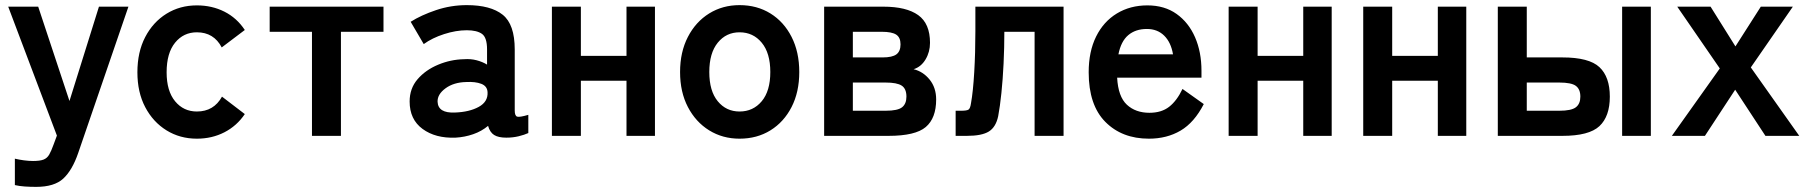

<svg xmlns="http://www.w3.org/2000/svg" viewBox="-20 -530 7059 749"><path d="M121 199Q97 199 76 197.5Q55 196 38 192V89Q55 93 73.5 95.5Q92 98 109 98Q136 98 150 92.5Q164 87 172 73Q180 59 189 34L202 -1L12 -504H129L251 -136L366 -504H481L285 67Q262 134 227 166.5Q192 199 121 199Z M748 11Q682 11 629.5 -21.5Q577 -54 546.5 -112Q516 -170 516 -248Q516 -327 546.5 -385.5Q577 -444 629.5 -476.5Q682 -509 748 -509Q807 -509 855.5 -484.5Q904 -460 935 -413L845 -345Q814 -404 748 -404Q696 -404 663 -363.5Q630 -323 630 -248Q630 -175 663 -135Q696 -95 748 -95Q814 -95 846 -153L935 -85Q904 -39 855.5 -14Q807 11 748 11Z M1197 0V-406H1032V-504H1476V-406H1310V0Z M1757 7Q1679 10 1628.5 -27Q1578 -64 1578 -134Q1578 -185 1609 -221Q1640 -257 1689 -277.5Q1738 -298 1790 -299Q1816 -301 1839 -295Q1862 -289 1880 -278V-337Q1880 -384 1860 -398Q1840 -412 1801 -412Q1759 -412 1712.5 -397Q1666 -382 1633 -358L1582 -445Q1623 -471 1681 -490.5Q1739 -510 1801 -510Q1894 -510 1941 -472.5Q1988 -435 1988 -337V-99Q1988 -78 1997.5 -75Q2007 -72 2041 -82V-11Q2026 -4 2003.5 1.5Q1981 7 1955 7Q1924 7 1907.5 -3.5Q1891 -14 1884 -39Q1859 -18 1826 -6.5Q1793 5 1757 7ZM1755 -91Q1811 -93 1847.5 -113Q1884 -133 1882 -170Q1881 -194 1857.5 -203Q1834 -212 1799 -210Q1750 -209 1718 -185.5Q1686 -162 1687 -133Q1689 -88 1755 -91Z M2133 0V-504H2246V-312H2424V-504H2535V0H2424V-215H2246V0Z M2865 11Q2799 11 2746.5 -21.5Q2694 -54 2663.5 -112.5Q2633 -171 2633 -249Q2633 -327 2663.5 -386Q2694 -445 2746.5 -477.5Q2799 -510 2865 -510Q2933 -510 2985.5 -477.5Q3038 -445 3068 -386Q3098 -327 3098 -249Q3098 -171 3068 -112.5Q3038 -54 2985.5 -21.5Q2933 11 2865 11ZM2865 -95Q2918 -95 2951.5 -135Q2985 -175 2985 -249Q2985 -323 2951.5 -363.5Q2918 -404 2865 -404Q2813 -404 2780 -363.5Q2747 -323 2747 -249Q2747 -175 2780 -135Q2813 -95 2865 -95Z M3195 0V-504H3426Q3516 -504 3562 -471Q3608 -438 3608 -363Q3608 -327 3590.5 -298Q3573 -269 3544 -260Q3581 -251 3606.5 -219.5Q3632 -188 3632 -142Q3632 -69 3591.5 -34.5Q3551 0 3446 0ZM3307 -98H3435Q3482 -98 3499 -111.5Q3516 -125 3516 -153Q3516 -184 3497.5 -196Q3479 -208 3435 -208H3307ZM3307 -306H3423Q3461 -306 3477 -318Q3493 -330 3493 -357Q3493 -384 3476 -395Q3459 -406 3420 -406H3307Z M3708 0V-98H3730Q3750 -98 3757.5 -102Q3765 -106 3768 -128Q3776 -172 3780.5 -248Q3785 -324 3785 -408V-504H4129V0H4016V-406H3898Q3898 -344 3895 -282Q3892 -220 3886.5 -167Q3881 -114 3874 -77Q3865 -34 3837.5 -17Q3810 0 3752 0Z M4462 11Q4357 11 4292 -54.5Q4227 -120 4227 -248Q4227 -329 4256 -387.5Q4285 -446 4337 -477.5Q4389 -509 4456 -509Q4523 -509 4570 -475.5Q4617 -442 4642 -384.5Q4667 -327 4667 -254V-227H4338Q4342 -153 4376 -121.5Q4410 -90 4464 -90Q4511 -90 4541 -113.5Q4571 -137 4593 -183L4676 -124Q4639 -52 4585.5 -20.5Q4532 11 4462 11ZM4343 -318H4556Q4548 -365 4521.5 -391Q4495 -417 4454 -417Q4410 -417 4381.5 -393Q4353 -369 4343 -318Z M4773 0V-504H4886V-312H5064V-504H5175V0H5064V-215H4886V0Z M5298 0V-504H5411V-312H5589V-504H5700V0H5589V-215H5411V0Z M5823 0V-504H5936V-306H6075Q6179 -306 6219.5 -268Q6260 -230 6260 -153Q6260 -76 6219.5 -38Q6179 0 6075 0ZM6308 0V-504H6420V0ZM5936 -98H6063Q6110 -98 6127.5 -111.5Q6145 -125 6145 -153Q6145 -182 6127.5 -195Q6110 -208 6063 -208H5936Z M6502 0 6689 -263 6523 -504H6653L6750 -349L6849 -504H6974L6810 -267L6999 0H6867L6749 -180L6631 0Z"/></svg>

Font: Zen Kaku Gothic Antique
Style: Bold
Weight: 700
Designer: Yoshimichi Ohira
Foundry: Positype
Version: Version 1.001